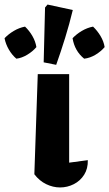

<svg xmlns="http://www.w3.org/2000/svg" viewBox="-97 -815 480 844"><path d="M54 -49 69 -489H207V-100L289 -111Q290 -74 273 -47Q256 -20 227.5 -5.5Q199 9 167 9Q136 9 106 -5.5Q76 -20 54 -49ZM150 -530 95 -541 101 -782 112 -795 223 -771Q208 -709 189.5 -649Q171 -589 150 -530ZM13 -698Q32 -680 45.5 -656.5Q59 -633 63 -608Q47 -589 23 -574.5Q-1 -560 -25 -557Q-44 -573 -58 -597Q-72 -621 -77 -647Q-60 -665 -36.5 -679Q-13 -693 13 -698ZM312 -698Q331 -680 345 -656.5Q359 -633 363 -608Q347 -589 323 -574.5Q299 -560 273 -557Q231 -591 222 -647Q239 -665 262.5 -679Q286 -693 312 -698Z"/></svg>

Font: Piazzolla
Style: Bold
Weight: 700
Designer: Juan Pablo del Peral
Foundry: Huerta Tipografica
Version: Version 1.330